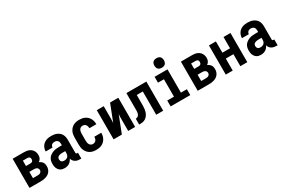

<svg xmlns="http://www.w3.org/2000/svg" viewBox="83 -1856 4333 2965"><g transform="rotate(-30 2250.0 -373.5)"><path d="M58 0V-520H260Q281 -520 302.5 -517Q324 -514 344 -506Q364 -498 381 -484.5Q398 -471 409.5 -453Q421 -435 426.5 -414Q432 -393 432 -371Q432 -357 429.5 -342.5Q427 -328 420.5 -315Q414 -302 404 -291.5Q394 -281 382 -272Q399 -265 414 -253.5Q429 -242 439.5 -227Q450 -212 454 -194Q458 -176 458 -157Q458 -133 451.5 -110Q445 -87 431 -67.5Q417 -48 396.5 -34.5Q376 -21 353.5 -13.5Q331 -6 307.5 -3Q284 0 260 0ZM180 -320H260Q270 -320 279.5 -323Q289 -326 296 -333Q303 -340 306 -349.5Q309 -359 309 -369Q309 -379 306 -388.5Q303 -398 296 -404.5Q289 -411 279.5 -413.5Q270 -416 260 -416H180ZM180 -104H260Q273 -104 286.5 -106Q300 -108 311.5 -115Q323 -122 329.5 -134Q336 -146 336 -159Q336 -173 329.5 -185Q323 -197 311.5 -204Q300 -211 286.5 -213.5Q273 -216 260 -216H180Z M684 8Q664 8 645 4Q626 0 610 -10Q594 -20 582 -35.5Q570 -51 562.5 -68.5Q555 -86 552.5 -105.5Q550 -125 550 -144Q550 -170 556 -196.5Q562 -223 578 -244.5Q594 -266 616.5 -281Q639 -296 664 -305Q689 -314 716 -317Q743 -320 769 -320H820V-349Q820 -364 816 -378.5Q812 -393 802 -403.5Q792 -414 777.5 -419Q763 -424 748 -424Q735 -424 722 -420.5Q709 -417 699 -408.5Q689 -400 683.5 -387.5Q678 -375 678 -362H556Q556 -386 562.5 -409Q569 -432 582 -452.5Q595 -473 614 -488Q633 -503 655 -512Q677 -521 700.5 -524.5Q724 -528 748 -528Q773 -528 798 -524Q823 -520 846 -510Q869 -500 888.5 -483.5Q908 -467 920 -445Q932 -423 937 -398.5Q942 -374 942 -349V-115Q942 -107 948 -101.5Q954 -96 961 -96H978V8H961Q939 8 916.5 4Q894 0 874.5 -11.5Q855 -23 841.5 -41.5Q828 -60 823 -81Q814 -61 800 -43.5Q786 -26 767.5 -14.5Q749 -3 727.5 2.5Q706 8 684 8ZM734 -96Q751 -96 768 -101Q785 -106 797 -118Q809 -130 814.5 -146.5Q820 -163 820 -180V-216H769Q758 -216 747.5 -215Q737 -214 726.5 -212Q716 -210 706 -205.5Q696 -201 688 -194Q680 -187 676 -176.5Q672 -166 672 -155Q672 -143 676 -131Q680 -119 689 -110.5Q698 -102 710 -99Q722 -96 734 -96Z M1247 8Q1220 8 1193 3Q1166 -2 1142 -15Q1118 -28 1099.5 -48.5Q1081 -69 1069.5 -94Q1058 -119 1054 -146Q1050 -173 1050 -200V-320Q1050 -347 1054 -374Q1058 -401 1069.5 -426Q1081 -451 1099.5 -471.5Q1118 -492 1142 -505Q1166 -518 1193 -523Q1220 -528 1247 -528Q1273 -528 1298.5 -523.5Q1324 -519 1347.5 -507.5Q1371 -496 1389.5 -478Q1408 -460 1420.5 -437.5Q1433 -415 1438.5 -389.5Q1444 -364 1444 -338V-336H1321V-337Q1321 -353 1316.5 -369Q1312 -385 1302.5 -397.5Q1293 -410 1278 -416.5Q1263 -423 1247 -423Q1229 -423 1213 -414Q1197 -405 1188.5 -389.5Q1180 -374 1177 -356Q1174 -338 1174 -320V-200Q1174 -182 1177 -164Q1180 -146 1188.5 -130.5Q1197 -115 1213 -106Q1229 -97 1247 -97Q1263 -97 1278 -103.5Q1293 -110 1302.5 -122.5Q1312 -135 1316.5 -151Q1321 -167 1321 -183V-184H1444V-182Q1444 -156 1438.5 -130.5Q1433 -105 1420.5 -82.5Q1408 -60 1389.5 -42Q1371 -24 1347.5 -12.5Q1324 -1 1298.5 3.5Q1273 8 1247 8Z M1558 0V-520H1682V-312Q1682 -289 1681 -266.5Q1680 -244 1679 -222L1795 -520H1942V0H1818V-208Q1818 -231 1819 -253.5Q1820 -276 1821 -298L1705 0Z M2014 0V-105Q2029 -105 2042.5 -111Q2056 -117 2065 -128.5Q2074 -140 2078.5 -154Q2083 -168 2084.5 -182.5Q2086 -197 2086 -212Q2086 -227 2086 -241V-520H2442V0H2318V-415H2210V-261Q2210 -237 2209.5 -213.5Q2209 -190 2206 -166.5Q2203 -143 2196 -120Q2189 -97 2177 -76.5Q2165 -56 2147.5 -39.5Q2130 -23 2108 -13.5Q2086 -4 2062 -2Q2038 0 2014 0Z M2575 0V-105H2695V-415H2589V-520H2819V-105H2925V0ZM2757 -585Q2740 -585 2723 -590Q2706 -595 2694 -607Q2682 -619 2677 -636Q2672 -653 2672 -670Q2672 -687 2677 -704Q2682 -721 2694 -733Q2706 -745 2723 -750Q2740 -755 2757 -755Q2774 -755 2791 -750Q2808 -745 2820 -733Q2832 -721 2837 -704Q2842 -687 2842 -670Q2842 -653 2837 -636Q2832 -619 2820 -607Q2808 -595 2791 -590Q2774 -585 2757 -585Z M3058 0V-520H3260Q3281 -520 3302.5 -517Q3324 -514 3344 -506Q3364 -498 3381 -484.5Q3398 -471 3409.5 -453Q3421 -435 3426.5 -414Q3432 -393 3432 -371Q3432 -357 3429.5 -342.5Q3427 -328 3420.5 -315Q3414 -302 3404 -291.5Q3394 -281 3382 -272Q3399 -265 3414 -253.5Q3429 -242 3439.5 -227Q3450 -212 3454 -194Q3458 -176 3458 -157Q3458 -133 3451.5 -110Q3445 -87 3431 -67.5Q3417 -48 3396.5 -34.5Q3376 -21 3353.5 -13.5Q3331 -6 3307.5 -3Q3284 0 3260 0ZM3180 -320H3260Q3270 -320 3279.5 -323Q3289 -326 3296 -333Q3303 -340 3306 -349.5Q3309 -359 3309 -369Q3309 -379 3306 -388.5Q3303 -398 3296 -404.5Q3289 -411 3279.5 -413.5Q3270 -416 3260 -416H3180ZM3180 -104H3260Q3273 -104 3286.5 -106Q3300 -108 3311.5 -115Q3323 -122 3329.5 -134Q3336 -146 3336 -159Q3336 -173 3329.5 -185Q3323 -197 3311.5 -204Q3300 -211 3286.5 -213.5Q3273 -216 3260 -216H3180Z M3558 0V-520H3682V-319H3818V-520H3942V0H3818V-214H3682V0Z M4184 8Q4164 8 4145 4Q4126 0 4110 -10Q4094 -20 4082 -35.5Q4070 -51 4062.5 -68.5Q4055 -86 4052.5 -105.5Q4050 -125 4050 -144Q4050 -170 4056 -196.5Q4062 -223 4078 -244.5Q4094 -266 4116.5 -281Q4139 -296 4164 -305Q4189 -314 4216 -317Q4243 -320 4269 -320H4320V-349Q4320 -364 4316 -378.5Q4312 -393 4302 -403.5Q4292 -414 4277.5 -419Q4263 -424 4248 -424Q4235 -424 4222 -420.5Q4209 -417 4199 -408.5Q4189 -400 4183.5 -387.5Q4178 -375 4178 -362H4056Q4056 -386 4062.5 -409Q4069 -432 4082 -452.5Q4095 -473 4114 -488Q4133 -503 4155 -512Q4177 -521 4200.5 -524.5Q4224 -528 4248 -528Q4273 -528 4298 -524Q4323 -520 4346 -510Q4369 -500 4388.5 -483.5Q4408 -467 4420 -445Q4432 -423 4437 -398.5Q4442 -374 4442 -349V-115Q4442 -107 4448 -101.5Q4454 -96 4461 -96H4478V8H4461Q4439 8 4416.5 4Q4394 0 4374.5 -11.5Q4355 -23 4341.5 -41.5Q4328 -60 4323 -81Q4314 -61 4300 -43.5Q4286 -26 4267.5 -14.5Q4249 -3 4227.5 2.5Q4206 8 4184 8ZM4234 -96Q4251 -96 4268 -101Q4285 -106 4297 -118Q4309 -130 4314.5 -146.5Q4320 -163 4320 -180V-216H4269Q4258 -216 4247.5 -215Q4237 -214 4226.5 -212Q4216 -210 4206 -205.5Q4196 -201 4188 -194Q4180 -187 4176 -176.5Q4172 -166 4172 -155Q4172 -143 4176 -131Q4180 -119 4189 -110.5Q4198 -102 4210 -99Q4222 -96 4234 -96Z"/></g></svg>

Font: Iosevka SS18 Extrabold
Style: Regular
Weight: 800
Monospace: yes
Designer: Belleve Invis
Foundry: Belleve Invis
Version: Version 25.1.1; ttfautohint (v1.8.4)